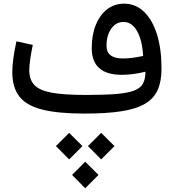

<svg xmlns="http://www.w3.org/2000/svg" viewBox="-20 -604 928 1021"><path d="M447.8 172.9 518.1 102.5 588.9 172.9 518.1 243.7ZM277.3 172.9 347.7 102.5 418.5 172.9 347.7 243.7ZM363.3 326.2 433.1 255.9 503.9 326.2 433.1 397ZM753.4 -222.7Q720.2 -214.4 688 -210.2Q655.8 -206.1 628.4 -206.1Q467.8 -206.1 467.8 -347.7Q467.8 -418.5 489.5 -471.7Q511.2 -524.9 549.8 -554.7Q588.4 -584.5 639.6 -584.5Q700.7 -584.5 745.4 -542Q790 -499.5 814.5 -421.9Q838.9 -344.2 838.9 -238.3Q838.9 -170.9 818.1 -125Q797.4 -79.1 750.5 -51.8Q703.6 -24.4 624.8 -12.2Q545.9 0 429.2 0Q289.6 0 205.1 -21.2Q120.6 -42.5 83 -90.8Q45.4 -139.2 45.4 -220.7Q45.4 -252.4 51 -293.9Q56.6 -335.4 67.4 -384.3L154.3 -365.2Q135.7 -273.9 135.7 -231.4Q135.7 -180.2 163.3 -151.4Q190.9 -122.6 256.6 -110.8Q322.3 -99.1 437 -99.1Q535.6 -99.1 597.9 -104.2Q660.2 -109.4 693.8 -122.6Q727.5 -135.7 740.5 -159.9Q753.4 -184.1 753.4 -222.7ZM741.2 -306.6Q735.8 -392.6 708.3 -439.9Q680.7 -487.3 636.2 -487.3Q596.7 -487.3 571.5 -451.4Q546.4 -415.5 546.4 -360.4Q546.4 -293 634.3 -293Q679.7 -293 741.2 -306.6Z"/></svg>

Font: Estedad-FD Medium
Style: Regular
Weight: 500
Designer: Amin Abedi
Version: Version 7.3